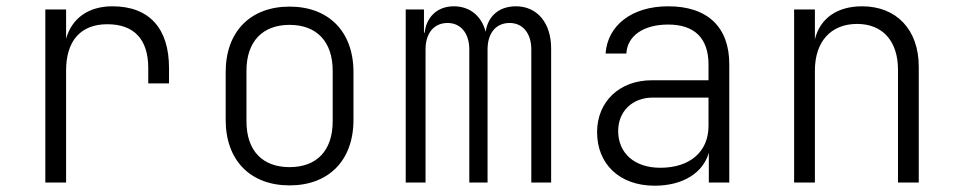

<svg xmlns="http://www.w3.org/2000/svg" viewBox="-20 -580 3040 610"><path d="M124 0H190V-356C190 -450 236 -503 321 -503C406 -503 451 -455 451 -364V-315H517V-364C517 -489 455 -560 337 -560C260 -560 208 -521 190 -457V-550H124Z M900 9C1024 9 1103 -70 1103 -199V-351C1103 -480 1024 -559 900 -559C776 -559 697 -480 697 -351V-199C697 -70 776 9 900 9ZM900 -49C814 -49 763 -101 763 -195V-355C763 -448 814 -501 900 -501C986 -501 1037 -448 1037 -355V-195C1037 -101 986 -49 900 -49Z M1269 0H1332V-423C1332 -475 1359 -507 1402 -507C1444 -507 1471 -474 1471 -423V0H1529V-423C1529 -475 1556 -507 1599 -507C1641 -507 1668 -474 1668 -423V0H1731V-426C1731 -507 1687 -560 1619 -560C1566 -560 1530 -529 1523 -479C1510 -529 1473 -560 1422 -560C1370 -560 1335 -527 1329 -476H1327V-550H1269Z M2060 10C2150 10 2214 -31 2232 -95V0H2297V-376C2297 -494 2228 -560 2103 -560C1986 -560 1910 -498 1904 -410H1970C1973 -466 2024 -502 2103 -502C2187 -502 2231 -458 2231 -375V-325H2051C1948 -325 1877 -257 1877 -160C1877 -60 1947 10 2060 10ZM2078 -47C1995 -47 1944 -94 1944 -164C1944 -226 1989 -270 2054 -270H2231V-180C2231 -98 2172 -47 2078 -47Z M2503 0H2569V-356C2569 -448 2620 -504 2703 -504C2783 -504 2833 -451 2833 -358V0H2899V-368C2899 -486 2828 -560 2719 -560C2639 -560 2585 -521 2569 -455V-550H2503Z"/></svg>

Font: JetBrains Mono ExtraLight
Style: Regular
Weight: 240
Monospace: yes
Designer: Philipp Nurullin, Konstantin Bulenkov
Foundry: JetBrains
Version: Version 2.305